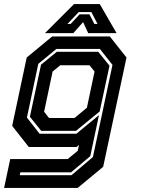

<svg xmlns="http://www.w3.org/2000/svg" viewBox="-40 -718 688 938"><path d="M-20 200 10 59H291L340 18.5L346 -10L334 0H100.5L19.5 -103L90.5 -437L215 -540H496.5L578 -437L464 97L339.5 200ZM56.5 138H309L414 49L509.5 -401L448 -479H235.5L147 -406L91.5 -143.5L153.5 -64.5H333L443.5 -155.5L401 45L307 124H59.5ZM161.5 -78.5 106 -147.5 160.5 -402 237.5 -465H440L495 -397L447 -173.5L331 -78.5ZM199.5 -141.5H324L384.5 -191.5L422 -368.5L397.5 -399H254L217 -368.5L175.5 -172ZM321.5 -698H447.5L529.5 -556H391L366 -610L318 -556H179.5ZM344.5 -659 289.5 -601H305L349 -648H397L421 -601H436.5L406.5 -659Z"/></svg>

Font: Tourney Thin
Style: Italic
Weight: 100
Italic angle: -12°
Designer: Tyler Finck
Foundry: Etcetera Type Co
Version: Version 1.015